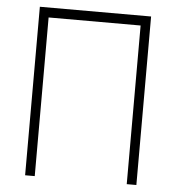

<svg xmlns="http://www.w3.org/2000/svg" viewBox="-52 -738 747 815"><g transform="rotate(5 322.0 -331.0)"><path d="M559 -690V28H518V-648H126V28H85V-690Z"/></g></svg>

Font: Gmarket Sans TTF Light
Style: Regular
Weight: 300
Designer: Creative Director : Sungho Lee; Art Director : Kiwoong Choi; Project Manager : Sori Yang, Jongwook Yoon; Font Designer :
Foundry: Sandoll Inc.
Version: Version 1.000;hotconv 1.0.109;makeotfexe 2.5.65596